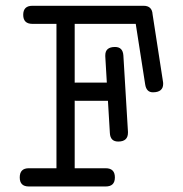

<svg xmlns="http://www.w3.org/2000/svg" viewBox="-20 -638 642 674"><path d="M93.8 -554.2Q61.5 -554.2 61.5 -585.9Q61.5 -617.7 93.8 -617.7H483.9Q513.7 -617.7 515.6 -587.9L552.2 -351.1Q552.7 -348.6 552.7 -346.7Q552.7 -344.7 552.7 -342.8Q552.7 -329.1 543.7 -321.5Q534.7 -314 516.6 -314Q494.1 -314 489.7 -341.3L456.5 -554.2H242.2V-347.7Q243.2 -348.1 246.6 -348.1H355L349.6 -439.9V-443.8Q349.6 -473.1 383.8 -473.1Q411.1 -473.1 413.1 -443.4L429.2 -175.3V-172.4Q429.2 -141.1 395 -141.1Q367.2 -141.1 365.7 -170.9L358.9 -284.2H246.6Q243.2 -284.2 242.2 -284.7V-47.4H351.1Q383.3 -47.4 383.3 -15.1Q383.3 16.6 351.1 16.6H210H81.1Q49.3 16.6 49.3 -15.1Q49.3 -47.4 81.1 -47.4H178.2V-554.2Z"/></svg>

Font: Erica Type
Style: Regular
Weight: 400
Designer: Peter Wiegel
Foundry: Peter Wiegel
Version: Version 1.000 2010 initial release